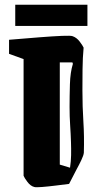

<svg xmlns="http://www.w3.org/2000/svg" viewBox="-20 -774 428 806"><path d="M285 -622Q302 -616 314.5 -599.5Q327 -583 331 -574Q327 -532 326.5 -482.5Q326 -433 326 -395Q326 -326 330 -264Q334 -202 332 -133Q331 -122 321.5 -102Q312 -82 301 -62L270 -2Q246 1 214 5Q182 9 156.5 11Q131 13 124 11Q108 7 95 -10.5Q82 -28 79 -36V-526L18 -548V-607Q89 -613 146.5 -617.5Q204 -622 241 -623.5Q278 -625 285 -622ZM231 -83 274 -70Q278 -96 278.5 -122.5Q279 -149 278 -177Q277 -211 274.5 -248Q272 -285 272 -325Q272 -369 273.5 -420Q275 -471 286 -506L284 -512H231ZM44 -665V-754H347V-665Z"/></svg>

Font: Grenze Gotisch ExtraBold
Style: Regular
Weight: 800
Designer: Renata Polastri
Foundry: Omnibus-Type
Version: Version 1.001